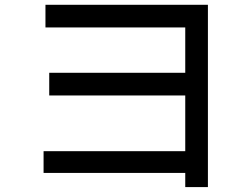

<svg xmlns="http://www.w3.org/2000/svg" viewBox="-20 -719 1040 794"><path d="M839.8 54.7H746.1V-3.9H160.2V-93.8H746.1V-324.2H183.6V-418H746.1V-605.5H168V-699.2H839.8Z"/></svg>

Font: Droid Sans Fallback
Style: Regular
Weight: 400
Designer: Steve Matteson
Foundry: Ascender Corporation
Version: 3.00 (Khmer version)